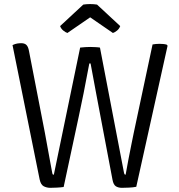

<svg xmlns="http://www.w3.org/2000/svg" viewBox="-20 -896 856 920"><path d="M40 -680Q53 -686 62.8 -687.5Q72.5 -689 82 -689Q98.5 -689 107 -680.2Q115.5 -671.5 119 -651L195 -260Q199 -238.5 205.5 -202.5Q212 -166.5 218.8 -129.8Q225.5 -93 230 -69Q231.5 -61.5 233 -60.2Q234.5 -59 238 -59L364 -668Q374.5 -669.5 388.8 -670.2Q403 -671 412 -671Q422 -671 436.8 -670.2Q451.5 -669.5 459 -668L574 -69Q575.5 -62.5 577 -60.8Q578.5 -59 582 -59Q587.5 -91.5 595 -130Q602.5 -168.5 609.5 -203.5Q616.5 -238.5 621 -260L711 -683Q718 -684.5 727 -685.2Q736 -686 744 -686Q752.5 -686 761.8 -685.2Q771 -684.5 779 -682L783 -677L633 -1Q619 2 598.2 3Q577.5 4 564 4Q547.5 4 535.5 -3.2Q523.5 -10.5 519 -35L462 -336Q454 -379 440.8 -448Q427.5 -517 414 -592H408Q394 -517 380.5 -448.8Q367 -380.5 357 -336L285 0Q271.5 2 252.8 3Q234 4 221 4Q204.5 4 190 -3.2Q175.5 -10.5 170 -36ZM445 -874 556 -771Q551.5 -758.5 541.2 -749.8Q531 -741 521 -738L412 -813L303 -738Q293.5 -741 283 -749.8Q272.5 -758.5 268 -771L379 -874Q394 -876.5 412 -876.5Q430 -876.5 445 -874Z"/></svg>

Font: Signika Negative Light
Style: Regular
Weight: 300
Designer: Anna Giedry
Foundry: Anna Giedry
Version: Version 2.001